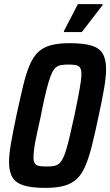

<svg xmlns="http://www.w3.org/2000/svg" viewBox="-20 -906 536 934"><path d="M200 8Q136 8 97 -3.5Q58 -15 41 -42.5Q24 -70 24 -117Q24 -156 34 -212.5Q44 -269 60 -345Q78 -428 92.5 -488.5Q107 -549 124 -589Q141 -629 165.5 -652.5Q190 -676 227.5 -686Q265 -696 319 -696Q385 -696 424 -684.5Q463 -673 479.5 -645.5Q496 -618 496 -570Q496 -532 486.5 -476Q477 -420 460 -343Q443 -261 428 -201Q413 -141 396 -100.5Q379 -60 354.5 -36.5Q330 -13 293 -2.5Q256 8 200 8ZM207 -96Q229 -96 244.5 -99Q260 -102 271.5 -114Q283 -126 293.5 -152.5Q304 -179 315 -225Q326 -271 342 -344Q359 -426 367.5 -473.5Q376 -521 376 -546Q376 -568 369 -577.5Q362 -587 348 -589.5Q334 -592 313 -592Q291 -592 275 -589Q259 -586 247.5 -574Q236 -562 226 -535.5Q216 -509 204.5 -463Q193 -417 179 -344Q167 -289 158.5 -250Q150 -211 146.5 -185Q143 -159 143 -141Q143 -120 150 -110.5Q157 -101 171 -98.5Q185 -96 207 -96ZM291 -750V-755L359 -886H479V-881L378 -750Z"/></svg>

Font: Saira Condensed SemiBold
Style: Italic
Weight: 600
Width: 3
Italic angle: -12°
Designer: Hector Gatti with collaboration of the Omnibus-Type team
Foundry: Omnibus-Type
Version: Version 1.101